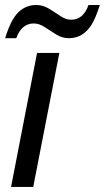

<svg xmlns="http://www.w3.org/2000/svg" viewBox="-27 -737 414 757"><path d="M207 -528.3 104 0H16.6L119.1 -528.3ZM244.1 -586.4Q218.3 -586.4 194.6 -601.1Q170.9 -615.7 149.2 -630.1Q127.4 -644.5 106.4 -644.5Q82 -644.5 64.7 -629.9Q47.4 -615.2 37.1 -586.4H-6.8Q16.1 -660.6 45.7 -689Q75.2 -717.3 115.7 -717.3Q142.1 -717.3 165.8 -702.9Q189.5 -688.5 211.2 -673.8Q232.9 -659.2 252.9 -659.2Q277.3 -659.2 294.7 -673.8Q312 -688.5 321.8 -717.3H366.7Q350.1 -665.5 334 -639.6Q318.4 -614.7 296.4 -600.6Q274.4 -586.4 244.1 -586.4Z"/></svg>

Font: Arimo
Style: Italic
Weight: 400
Italic angle: -12°
Designer: Steve Matteson
Foundry: Monotype Imaging Inc.
Version: Version 1.33